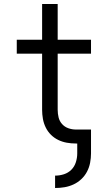

<svg xmlns="http://www.w3.org/2000/svg" viewBox="-20 -719 540 962"><path d="M256 223V161Q279 161 300.5 154Q322 147 337.5 131.5Q353 116 360 94Q367 72 367 50V0H360Q337 0 314.5 -4Q292 -8 271.5 -18Q251 -28 235 -44Q219 -60 209 -80.5Q199 -101 195 -123.5Q191 -146 191 -169V-450H64V-520H191V-699H269V-520H436V-450H269V-169Q269 -150 273.5 -131Q278 -112 291 -97.5Q304 -83 322.5 -76.5Q341 -70 360 -70H436V50Q436 73 431.5 96.5Q427 120 416 141Q405 162 387.5 178.5Q370 195 348.5 205Q327 215 303.5 219Q280 223 256 223Z"/></svg>

Font: HulyMono
Style: Regular
Weight: 400
Monospace: yes
Designer: Belleve Invis
Foundry: Belleve Invis
Version: Version 33.2.5; ttfautohint (v1.8.4)